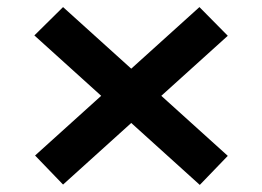

<svg xmlns="http://www.w3.org/2000/svg" viewBox="-20 -582 740 542"><path d="M544 -60 77 -482 158 -562 623 -142ZM158 -61 79 -143 543 -562 623 -481Z"/></svg>

Font: BioRhyme SemiExpanded
Style: Bold
Weight: 700
Width: 6
Designer: Aoife Mooney
Foundry: Aoife Mooney Type
Version: Version 1.600;gftools[0.9.33]